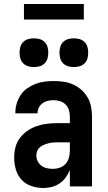

<svg xmlns="http://www.w3.org/2000/svg" viewBox="-20 -934 540 962"><path d="M198 8Q168 8 138.5 -1.5Q109 -11 88.5 -33Q68 -55 59.5 -84.5Q51 -114 51 -144Q51 -171 57.5 -196.5Q64 -222 80 -243Q96 -264 118 -279Q140 -294 165 -302.5Q190 -311 216.5 -314Q243 -317 269 -317H330V-351Q330 -368 325 -383.5Q320 -399 308.5 -410.5Q297 -422 281 -427Q265 -432 249 -432Q234 -432 220 -429Q206 -426 194 -417.5Q182 -409 175 -395.5Q168 -382 168 -368V-366H57V-371Q57 -394 64 -416.5Q71 -439 84 -458.5Q97 -478 116.5 -491.5Q136 -505 157.5 -513.5Q179 -522 202.5 -525Q226 -528 249 -528Q274 -528 298.5 -524.5Q323 -521 345.5 -511Q368 -501 387 -484.5Q406 -468 418.5 -446.5Q431 -425 436 -400.5Q441 -376 441 -351V0H330V-82Q322 -62 309 -44.5Q296 -27 278.5 -15Q261 -3 240 2.5Q219 8 198 8ZM246 -88Q263 -88 280 -94Q297 -100 309 -113.5Q321 -127 325.5 -144.5Q330 -162 330 -180V-221H269Q257 -221 245.5 -220Q234 -219 222.5 -216Q211 -213 200 -208.5Q189 -204 180 -196.5Q171 -189 166.5 -178Q162 -167 162 -155Q162 -140 169 -126Q176 -112 188.5 -103Q201 -94 216 -91Q231 -88 246 -88ZM350 -598Q335 -598 321 -602Q307 -606 296.5 -616.5Q286 -627 282 -641Q278 -655 278 -670Q278 -685 282 -699Q286 -713 296.5 -723.5Q307 -734 321 -738Q335 -742 350 -742Q365 -742 379 -738Q393 -734 403.5 -723.5Q414 -713 418 -699Q422 -685 422 -670Q422 -655 418 -641Q414 -627 403.5 -616.5Q393 -606 379 -602Q365 -598 350 -598ZM150 -598Q135 -598 121 -602Q107 -606 96.5 -616.5Q86 -627 82 -641Q78 -655 78 -670Q78 -685 82 -699Q86 -713 96.5 -723.5Q107 -734 121 -738Q135 -742 150 -742Q165 -742 179 -738Q193 -734 203.5 -723.5Q214 -713 218 -699Q222 -685 222 -670Q222 -655 218 -641Q214 -627 203.5 -616.5Q193 -606 179 -602Q165 -598 150 -598ZM100 -836V-914H400V-836Z"/></svg>

Font: Iosevka
Style: Bold
Weight: 700
Monospace: yes
Designer: Belleve Invis
Foundry: Belleve Invis
Version: Version 32.5.0; ttfautohint (v1.8.4)